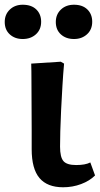

<svg xmlns="http://www.w3.org/2000/svg" viewBox="-69 -778 422 812"><path d="M198 14Q131 14 98 -25Q65 -64 65 -147Q65 -178 65 -228.5Q65 -279 64.5 -334Q64 -389 64 -436Q64 -483 63 -509L188 -517L202 -509Q198 -465 195 -414Q192 -363 189.5 -313.5Q187 -264 186 -223Q185 -182 185 -158Q185 -113 199.5 -96.5Q214 -80 253 -80Q292 -80 313 -91L333 -36Q310 -13 274 0.5Q238 14 198 14ZM244 -613Q210 -613 188.5 -632.5Q167 -652 167 -685Q167 -717 188.5 -737.5Q210 -758 244 -758Q280 -758 300.5 -738Q321 -718 321 -686Q321 -653 299 -633Q277 -613 244 -613ZM27 -613Q-6 -613 -27.5 -632.5Q-49 -652 -49 -685Q-49 -717 -27.5 -737.5Q-6 -758 27 -758Q64 -758 84.5 -738Q105 -718 105 -686Q105 -653 83 -633Q61 -613 27 -613Z"/></svg>

Font: Literata SemiBold
Style: Regular
Weight: 600
Designer: Latin by Veronika Burian and Jose Scaglione. Greek by Irene Vlachou. Cyrillic by Vera Evstafieva.
Foundry: TypeTogether
Version: Version 3.103; ttfautohint (v1.8.4.7-5d5b);gftools[0.9.29]